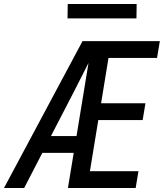

<svg xmlns="http://www.w3.org/2000/svg" viewBox="-20 -941 840 961"><path d="M0 0 393 -735H780L766 -651H523L486 -424H708L694 -340H472L430 -84H673L659 0H320L349 -176H192L101 0ZM235 -260H363L423 -626Q406 -592 388.5 -558Q371 -524 354 -490ZM318 -849 319 -921H664L663 -849Z"/></svg>

Font: Iosevka Aile Medium
Style: Italic
Weight: 500
Italic angle: -9°
Designer: Belleve Invis
Foundry: Belleve Invis
Version: Version 31.1.0; ttfautohint (v1.8.4)